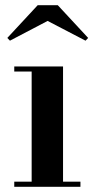

<svg xmlns="http://www.w3.org/2000/svg" viewBox="-20 -714 360 734"><path d="M221 -460V-19.5H287.5V0H34.5V-19.5H101V-440.5H34.5V-460ZM18 -558.5 8 -569 124 -694H201L317 -569L307 -558.5L162 -634Z"/></svg>

Font: Bodoni Moda SemiBold
Style: Regular
Weight: 600
Designer: Owen Earl
Foundry: indestructible type
Version: Version 2.005; ttfautohint (v1.8.4.7-5d5b)